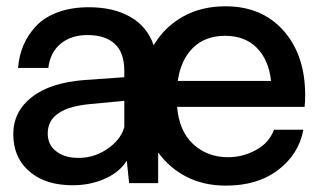

<svg xmlns="http://www.w3.org/2000/svg" viewBox="-20 -580 996 607"><path d="M944.8 -278.8Q944.8 -255.4 942.9 -242.2H540Q545.9 -166.5 590.3 -124.8Q634.8 -83 701.2 -83Q747.1 -83 788.8 -105.5Q830.6 -127.9 846.2 -169.9H939Q924.8 -92.3 859.1 -42.5Q793.5 7.3 692.9 6.8Q624.5 6.8 570.3 -20.8Q516.1 -48.3 480 -98.1V-1H388.2L380.9 -71.8Q355.5 -32.2 303.5 -11.5Q251.5 9.3 189 4.9Q113.8 0.5 67.9 -42.5Q22 -85.4 22 -155.8Q22 -227.1 80.3 -272.9Q138.7 -318.8 248 -327.1L373 -335.9V-356Q373 -413.6 342.8 -441.4Q312.5 -469.2 256.8 -469.2Q205.1 -469.2 171.9 -441.9Q138.7 -414.6 132.8 -365.2H37.1Q40 -403.8 54.2 -437Q68.4 -470.2 94.2 -497.8Q120.1 -525.4 162.8 -541.3Q205.6 -557.1 261.2 -557.1Q338.9 -557.1 392.1 -526.6Q445.3 -496.1 465.8 -437Q500.5 -495.1 558.6 -527.6Q616.7 -560.1 692.9 -560.1Q808.1 -560.1 876.5 -482.9Q944.8 -405.8 944.8 -278.8ZM542 -324.2H836.9Q829.6 -390.6 792 -428.7Q754.4 -466.8 691.9 -466.8Q628.4 -466.8 589.8 -428.5Q551.3 -390.1 542 -324.2ZM373 -178.2V-261.2L265.1 -251Q130.9 -238.8 130.9 -158.2Q130.9 -123 156.2 -102.8Q181.6 -82.5 219.2 -81.1Q272 -78.1 316.7 -107.4Q361.3 -136.7 373 -178.2Z"/></svg>

Font: Oakes Grotesk Medium
Style: Regular
Weight: 500
Designer: Samuel Oakes
Foundry: Samuel Oakes
Version: Version 1.000;PS 001.000;hotconv 1.0.88;makeotf.lib2.5.64775